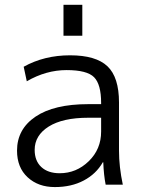

<svg xmlns="http://www.w3.org/2000/svg" viewBox="-20 -757 588 787"><path d="M49.8 -139.6Q49.8 -227.5 125.5 -278.8Q201.2 -330.1 341.8 -330.1H394.5V-335Q394.5 -411.1 365.7 -440.4Q336.9 -469.7 252.9 -469.7Q168.9 -469.7 89.8 -423.8L77.1 -483.4Q161.1 -530.3 267.1 -530.3Q373 -530.3 420.4 -485.4Q467.8 -440.4 467.8 -336.9V-139.6Q467.8 -73.2 483.4 0H413.1Q405.3 -39.1 403.3 -91.8H401.4Q374 -43.9 323.2 -17.1Q272.5 9.8 204.6 9.8Q136.7 9.8 93.3 -30.3Q49.8 -70.3 49.8 -139.6ZM122.1 -142.6Q122.1 -97.7 149.4 -72.3Q176.8 -46.9 224.6 -46.9Q293 -46.9 343.8 -96.2Q394.5 -145.5 394.5 -217.8V-274.4H341.8Q237.3 -274.4 179.7 -238.3Q122.1 -202.1 122.1 -142.6ZM240.2 -610.4V-737.3H317.4V-610.4Z"/></svg>

Font: GenEi M Gothic v2 Regular
Style: Regular
Weight: 400
Version: Version 2.0